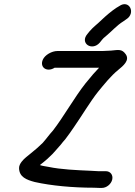

<svg xmlns="http://www.w3.org/2000/svg" viewBox="-20 -893 662 941"><path d="M408.8 -727C369 -681.4 430.7 -640.3 468.9 -684L480.1 -698C484.9 -704 490.4 -709.3 496.8 -714C523.7 -735.8 553.5 -769.7 583.9 -788L598.2 -798C647.9 -828.5 613.4 -897.8 564.2 -863L549.2 -854C525.2 -837.8 499.3 -815.9 477.5 -795C456.6 -774.4 438.8 -762.4 420.1 -741ZM247.5 -561H465.5L436.1 -529C424.2 -515 411.8 -500 398.7 -484C344.8 -415.8 291.3 -319.8 239.4 -253C221.7 -233.8 206.5 -211.9 189.6 -193L170.4 -175C155.9 -160.9 140 -149.7 125.6 -137L108.4 -123C94.6 -111.8 73 -90.3 73.4 -69C74.3 -25.3 109.8 -11.7 150.2 -1C231.4 17.3 337.4 27 439.8 27C447.6 27.7 456.5 28 466.5 28H479.5C502 28 524.8 9.5 530 -13C535.2 -35.5 520.9 -54 498.5 -54H461.5C453.6 -54.7 441.8 -55.3 425.9 -56C355.4 -59 278.4 -62.4 218.3 -75C199.2 -78.8 188.8 -79.2 175.4 -84C191.3 -96.9 205.9 -107.7 221.4 -123C243.7 -142.6 257.9 -162.7 278.7 -185C284.6 -193 291.5 -201.3 299.5 -210C315.3 -230 328.6 -250.2 343.8 -272C376.9 -319.2 423.6 -397.3 460.3 -443C490.7 -480 523.3 -521 559 -550C583.1 -569.6 617.3 -597.1 596.3 -627C577.6 -653.5 561.9 -648.7 523.9 -645C513.8 -645 493.8 -643 482.4 -643H261.4C234.3 -643 199.5 -623.9 189.4 -599.5C173.7 -561.4 211.2 -537.8 247.5 -561Z"/></svg>

Font: HoneyBee
Style: BdIt
Weight: 700
Foundry: Cannot Into Space Fonts
Version: Version 0.89